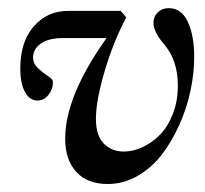

<svg xmlns="http://www.w3.org/2000/svg" viewBox="-20 -445 509 476"><path d="M246.6 11.2Q196.3 11.2 168.9 -19Q141.6 -49.3 141.6 -101.6Q141.6 -206.5 244.1 -350.6H136.7Q99.6 -350.6 80.8 -336.7Q62 -322.8 62 -302.7Q62 -287.1 74.5 -275.6Q86.9 -264.2 99.1 -256.3Q111.3 -248.5 111.3 -242.2Q111.3 -223.6 100.1 -209.7Q88.9 -195.8 72.8 -195.8Q53.2 -195.8 41.7 -217.3Q30.3 -238.8 30.3 -275.4Q30.3 -341.3 63.7 -379.6Q97.2 -418 148.9 -418H279.3L293 -401.9Q260.7 -340.8 239.3 -268.1Q217.8 -195.3 217.8 -150.4Q217.8 -108.9 237.3 -89.1Q256.8 -69.3 287.1 -69.3Q310.1 -69.3 333.3 -80.1Q356.4 -90.8 376.2 -110.6Q396 -130.4 408.4 -162.4Q420.9 -194.3 420.9 -232.4Q420.9 -294.9 388.2 -333.5Q360.4 -365.7 360.4 -388.2Q360.4 -403.8 371.1 -414.3Q381.8 -424.8 398.4 -424.8Q429.7 -424.8 445.6 -391.1Q461.4 -357.4 461.4 -303.2Q461.4 -263.7 452.4 -220.7Q443.4 -177.7 425 -136.5Q406.7 -95.2 381.6 -62.3Q356.4 -29.3 321.3 -9Q286.1 11.2 246.6 11.2Z"/></svg>

Font: Elstob 18pt Medium
Style: Italic
Weight: 500
Italic angle: -20°
Designer: Peter S. Baker
Version: Version 1.015